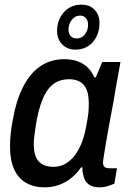

<svg xmlns="http://www.w3.org/2000/svg" viewBox="-20 -792 555 824"><path d="M171 12Q125 12 91.5 -7.5Q58 -27 40.5 -66Q23 -105 23 -164Q23 -191 26 -219Q29 -247 35 -278Q50 -364 80.5 -422Q111 -480 155 -509Q199 -538 255 -538Q288 -538 313 -529Q338 -520 356 -502.5Q374 -485 385 -460H391L419 -526H497L474 -398Q469 -365 461.5 -326Q454 -287 447 -248.5Q440 -210 434.5 -177Q429 -144 425.5 -122Q422 -100 422 -95Q422 -82 428.5 -76Q435 -70 448 -70H482L471 -4Q460 1 443 6.5Q426 12 406 12Q379 12 361 -0.5Q343 -13 338 -39Q336 -46 334.5 -54.5Q333 -63 334 -73L328 -74Q301 -34 260.5 -11Q220 12 171 12ZM211 -76Q234 -76 255.5 -86.5Q277 -97 295.5 -118.5Q314 -140 328 -173Q342 -206 350 -250Q355 -276 357.5 -293.5Q360 -311 360.5 -324.5Q361 -338 361 -348Q361 -383 352.5 -405.5Q344 -428 325 -440Q306 -452 276 -452Q240 -452 213.5 -434.5Q187 -417 169 -380Q151 -343 139 -284Q134 -256 131 -236Q128 -216 126.5 -201Q125 -186 125 -174Q125 -123 146 -99.5Q167 -76 211 -76ZM304 -579Q269 -579 247 -601.5Q225 -624 225 -659Q225 -707 254 -739.5Q283 -772 330 -772Q365 -772 386 -750Q407 -728 407 -693Q407 -661 394.5 -635.5Q382 -610 359 -594.5Q336 -579 304 -579ZM308 -627Q324 -627 334.5 -635Q345 -643 351.5 -656.5Q358 -670 358 -685Q358 -703 349 -714Q340 -725 324 -725Q309 -725 298 -716.5Q287 -708 280.5 -694.5Q274 -681 274 -664Q274 -648 283.5 -637.5Q293 -627 308 -627Z"/></svg>

Font: Archivo SemiCondensed Medium
Style: Italic
Weight: 500
Width: 4
Italic angle: -10°
Designer: Hector Gatti
Foundry: Omnibus-Type
Version: Version 2.001